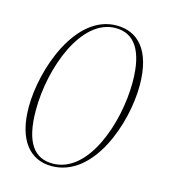

<svg xmlns="http://www.w3.org/2000/svg" viewBox="-89 -617 614 699"><g transform="rotate(15 218.0 -268.0)"><path d="M168 10C327 10 403 -214 403 -356C403 -492 344 -546 266 -546C112 -546 33 -320 33 -177C33 -50 89 10 168 10ZM170 0C103 0 61 -47 61 -173C61 -333 136 -536 265 -536C334 -536 375 -482 375 -361C375 -209 305 0 170 0Z"/></g></svg>

Font: Noto Serif Display Condensed Thin
Style: Italic
Weight: 100
Width: 3
Italic angle: -12°
Designer: Monotype Design Team
Foundry: Monotype Imaging Inc.
Version: Version 2.009